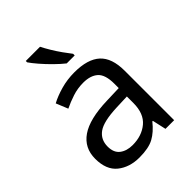

<svg xmlns="http://www.w3.org/2000/svg" viewBox="-220 -879 1002 1002"><g transform="rotate(-45 280.5 -378.0)"><path d="M288 -545Q386 -545 433 -502Q480 -459 480 -365V0H416L399 -76H395Q360 -32 321.5 -11Q283 10 215 10Q142 10 94 -28.5Q46 -67 46 -149Q46 -229 109 -272.5Q172 -316 303 -320L394 -323V-355Q394 -422 365 -448Q336 -474 283 -474Q241 -474 203 -461.5Q165 -449 132 -433L105 -499Q140 -518 188 -531.5Q236 -545 288 -545ZM314 -259Q214 -255 175.5 -227Q137 -199 137 -148Q137 -103 164.5 -82Q192 -61 235 -61Q303 -61 348 -98.5Q393 -136 393 -214V-262ZM256 -766Q267 -744 283.5 -716.5Q300 -689 318.5 -663Q337 -637 352 -618V-606H293Q270 -624 241 -652.5Q212 -681 187.5 -709.5Q163 -738 151 -756V-766Z"/></g></svg>

Font: Go Noto Current
Style: Regular
Weight: 400
Designer: Monotype Design Team
Foundry: Monotype Imaging Inc.
Version: Version 2.007; ttfautohint (v1.8) -l 8 -r 50 -G 200 -x 14 -D